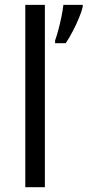

<svg xmlns="http://www.w3.org/2000/svg" viewBox="-20 -780 365 800"><path d="M167 0H85.4V-759.8H167ZM324.7 -759.8V-751.5Q320.3 -732.4 309.1 -705.3Q297.9 -678.2 283.4 -650.4Q269 -622.6 253.9 -600.1H209.5V-611.3Q216.3 -629.9 223.4 -656.5Q230.5 -683.1 236.1 -710.7Q241.7 -738.3 244.1 -759.8Z"/></svg>

Font: Open Sans
Style: Regular
Weight: 400
Designer: Monotype Design Team
Foundry: Monotype Imaging Inc.
Version: Version 3.000; ttfautohint (v1.8.4)